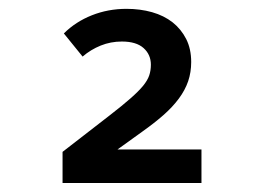

<svg xmlns="http://www.w3.org/2000/svg" viewBox="-20 -718 590 430"><path d="M120.1 -308.1V-377.9L226.1 -460Q254.4 -481.9 272.2 -497.6Q290 -513.2 300.3 -525.6Q310.5 -538.1 314.2 -549.1Q317.9 -560.1 317.9 -573.2Q317.9 -595.7 301.5 -610.4Q285.2 -625 252.9 -625Q228 -625 205.6 -616Q183.1 -606.9 165 -591.3L123 -643.1Q149.4 -669.4 185.8 -683.8Q222.2 -698.2 263.2 -698.2Q293.9 -698.2 320.6 -690.7Q347.2 -683.1 366.5 -668Q385.7 -652.8 397 -630.6Q408.2 -608.4 408.2 -579.1Q408.2 -556.2 401.4 -536.1Q394.5 -516.1 380.6 -497.3Q366.7 -478.5 346.2 -460.4Q325.7 -442.4 298.8 -423.3L243.2 -383.3H431.2V-308.1Z"/></svg>

Font: Code New Roman
Style: Regular
Weight: 400
Monospace: yes
Designer: Sam Radian
Foundry: Code New Roman
Version: Version 2.00 November 29, 2014